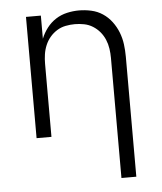

<svg xmlns="http://www.w3.org/2000/svg" viewBox="-53 -584 706 836"><g transform="rotate(-5 300.0 -166.5)"><path d="M444 205V-320Q444 -340 441 -360.5Q438 -381 430 -400Q422 -419 409 -434.5Q396 -450 378.5 -461Q361 -472 340.5 -476Q320 -480 300 -480Q280 -480 259.5 -476Q239 -472 221.5 -461Q204 -450 191 -434.5Q178 -419 170 -400Q162 -381 159 -360.5Q156 -340 156 -320V0H91V-530H156V-429Q166 -454 182.5 -475.5Q199 -497 221.5 -511.5Q244 -526 270.5 -532Q297 -538 323 -538Q350 -538 377 -532Q404 -526 426.5 -511Q449 -496 465.5 -474Q482 -452 492 -426.5Q502 -401 505.5 -374Q509 -347 509 -320V205Z"/></g></svg>

Font: Iosevka Curly Light Extended
Style: Regular
Weight: 300
Width: 7
Monospace: yes
Designer: Belleve Invis
Foundry: Belleve Invis
Version: Version 11.1.0; ttfautohint (v1.8.3)